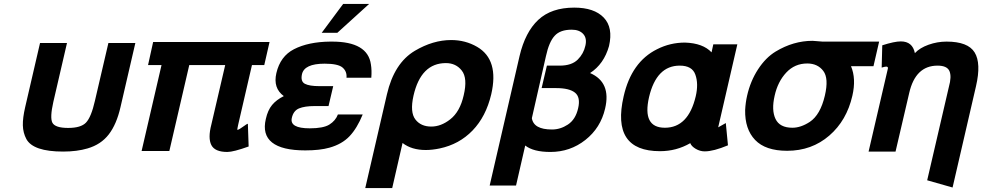

<svg xmlns="http://www.w3.org/2000/svg" viewBox="-20 -760 5029 983"><path d="M597 -212Q577 -124 537 -72Q497 -20 428 0Q374 16 303 16Q150 16 115 -48Q98 -80 97 -118Q96 -156 109 -212L185 -540H323L253 -238Q235 -158 248 -132Q262 -105 329 -105Q394 -105 420 -132Q447 -160 466 -244L535 -540H673Z M1144 18Q1080 18 1062 -17.5Q1044 -53 1062 -122L1133 -427H949L847 13H705L807 -427H738L764 -545H1360L1333 -427H1270L1200 -124Q1194 -97 1195 -95Q1203 -95 1234 -118Q1237 -120 1239.5 -122Q1242 -124 1244 -124.5Q1246 -125 1248 -126L1249 -127L1253 -10Q1175 18 1144 18Z M1591 -217Q1540 -217 1511 -205Q1482 -193 1474 -156Q1462 -103 1566 -103Q1635 -103 1666 -122Q1698 -142 1710 -174H1837Q1808 -103 1769.5 -62.5Q1731 -22 1667 -4Q1618 10 1543 10Q1424 10 1373 -30.5Q1322 -71 1341 -151Q1351 -196 1373 -222.5Q1395 -249 1433 -268Q1377 -309 1395 -386Q1415 -472 1485 -508Q1559 -546 1671 -547H1680Q1863 -547 1879 -430Q1884 -400 1881 -362H1754Q1757 -394 1734 -414Q1711 -434 1642 -434Q1538 -434 1526 -380Q1518 -343 1541 -331Q1564 -319 1615 -319H1686L1662 -217ZM1737 -740H1870L1707 -592H1627Z M2495 -277Q2468 -163 2399.5 -92Q2331 -21 2231 0Q2193 8 2160 8Q2087 8 2041 -28L1988 203H1850L1961 -277Q1998 -437 2104 -500Q2197 -555 2290 -555Q2363 -555 2423 -520Q2536 -454 2495 -277ZM2097 -270Q2078 -185 2107 -148Q2135 -112 2188 -112Q2238 -112 2285 -149Q2335 -188 2354 -272Q2375 -360 2344 -399Q2314 -437 2263 -437Q2135 -437 2097 -270Z M3078 -204Q3055 -105 2977 -43.5Q2899 18 2798 18Q2711 18 2669 -15L2622 190H2487L2640 -473Q2669 -596 2736 -658.5Q2803 -721 2920 -721Q3022 -721 3071 -670Q3120 -619 3098 -524Q3072 -432 3001 -386Q3110 -339 3078 -204ZM2977 -526Q2986 -564 2966 -586Q2946 -608 2907 -608Q2848 -608 2820 -577Q2791 -546 2775 -472L2703 -155Q2712 -97 2806 -97Q2849 -97 2887 -122Q2927 -148 2940 -206Q2953 -262 2924 -285.5Q2895 -309 2827 -309H2753L2780 -424H2846Q2907 -424 2938 -455Q2968 -485 2977 -526Z M3542 -267Q3557 -331 3540 -378Q3524 -424 3460 -424Q3341 -424 3303 -263Q3267 -106 3384 -106Q3504 -106 3542 -267ZM3588 15Q3564 15 3542 2Q3520 -11 3514 -27Q3443 14 3359 14Q3108 14 3173 -267Q3213 -443 3344 -508Q3411 -542 3487 -542Q3579 -539 3623 -492L3632 -533H3755L3657 -108L3696 -130L3707 -16Q3633 15 3588 15Z M4140 -551Q4146 -551 4166 -549Q4186 -547 4191 -547H4481L4452 -421H4337Q4364 -357 4344 -270Q4315 -143 4226 -66Q4136 12 4010 12Q3899 12 3846 -43.5Q3793 -99 3795 -197Q3797 -235 3805 -270Q3822 -345 3861 -405Q3900 -465 3951 -496Q4042 -551 4140 -551ZM3946 -270Q3929 -196 3950.5 -151Q3972 -106 4037 -106Q4080 -106 4126 -136Q4180 -172 4203 -270Q4224 -359 4195 -397Q4166 -435 4113 -435Q4049 -435 4005.5 -388.5Q3962 -342 3946 -270Z M4838 -315Q4853 -368 4841 -396Q4829 -424 4780 -424Q4667 -424 4635 -284L4565 16H4427L4526 -410Q4527 -419 4517 -419Q4511 -419 4494 -414L4497 -528Q4559 -548 4592 -548Q4652 -548 4664 -488Q4689 -515 4734 -531Q4779 -547 4826 -547Q4936 -547 4970 -491.5Q5004 -436 4977 -319L4857 200L4727 163Z"/></svg>

Font: Miedinger
Style: Bold-Italic
Weight: 700
Italic angle: -13°
Version: Version 001.000